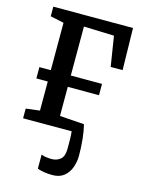

<svg xmlns="http://www.w3.org/2000/svg" viewBox="-118 -622 684 918"><g transform="rotate(15 224.5 -163.5)"><path d="M233.5 226Q210.5 226 191.5 222.8Q172.5 219.5 158.5 214.5V144.5Q168 149 182.5 151Q197 153 209 153Q235.5 153 253.2 138Q271 123 271 86.5Q271 63 270.8 40.8Q270.5 18.5 268.5 0H28V-48L96.5 -56.5V-200.5H40V-256.5H96.5V-491L29.5 -505.5V-553H424L428 -345.5H369L345.5 -494L195.5 -499V-256.5H350V-200.5H195.5V-56.5L316.5 -48Q324.5 -16 328.5 23Q332.5 62 332.5 104.5Q332.5 133.5 322.5 161.8Q312.5 190 290.5 208Q268.5 226 233.5 226Z"/></g></svg>

Font: Merriweather 24pt SemiCondensed
Style: Regular
Weight: 400
Width: 4
Designer: Eben Sorkin
Foundry: Eben Sorkin
Version: Version 2.100